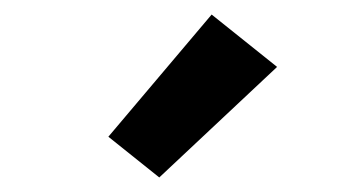

<svg xmlns="http://www.w3.org/2000/svg" viewBox="-20 -800 472 264"><path d="M199 -556 361 -708 271 -780 129 -612Z"/></svg>

Font: Iosevka Sparkle Extrabold
Style: Regular
Weight: 800
Designer: Belleve Invis
Foundry: Belleve Invis
Version: Version 4.5.0; ttfautohint (v1.8.3)